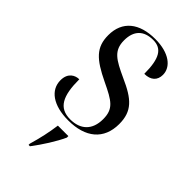

<svg xmlns="http://www.w3.org/2000/svg" viewBox="-238 -609 894 894"><g transform="rotate(45 209.0 -162.0)"><path d="M198 10C311 10 378 -45 378 -146C378 -231 336 -268 239 -311C157 -349 118 -370 118 -438C118 -501 151 -535 213 -535C270 -535 295 -495 295 -394C337 -394 360 -416 360 -452C360 -503 309 -545 217 -545C112 -545 49 -495 49 -403C49 -323 89 -286 191 -237C277 -196 309 -177 309 -109C309 -37 267 0 201 0C125 0 99 -53 99 -162C73 -162 40 -146 40 -97C40 -33 98 10 198 10ZM148 213V221H157C192 175 229 117 250 71V61H181C174 113 164 158 148 213Z"/></g></svg>

Font: Noto Serif Display SemiCondensed
Style: Regular
Weight: 400
Width: 4
Designer: Monotype Design Team
Foundry: Monotype Imaging Inc.
Version: Version 2.009